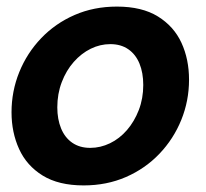

<svg xmlns="http://www.w3.org/2000/svg" viewBox="-20 -553 626 583"><path d="M234 10Q158 10 109.5 -20Q61 -50 38 -100.5Q15 -151 15 -212Q15 -276 38.5 -334Q62 -392 105 -437Q148 -482 206.5 -507.5Q265 -533 335 -533Q411 -533 459.5 -503Q508 -473 531 -423Q554 -373 554 -311Q554 -247 530.5 -189Q507 -131 464 -86Q421 -41 362.5 -15.5Q304 10 234 10ZM254 -104Q285 -104 314 -118Q343 -132 365.5 -158Q388 -184 401.5 -219Q415 -254 415 -295Q415 -332 403.5 -360Q392 -388 369.5 -403.5Q347 -419 315 -419Q284 -419 255.5 -405Q227 -391 204 -365Q181 -339 167.5 -303.5Q154 -268 154 -227Q154 -191 165.5 -163Q177 -135 199.5 -119.5Q222 -104 254 -104Z"/></svg>

Font: Raleway Thin
Style: Bold Italic
Weight: 700
Italic angle: -12°
Version: Version 4.026